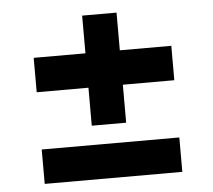

<svg xmlns="http://www.w3.org/2000/svg" viewBox="-46 -645 771 695"><g transform="rotate(-5 339.0 -297.5)"><path d="M277 -195H402V-333H589V-458H402V-595H277V-458H89V-333H277ZM89 0H589V-125H89Z"/></g></svg>

Font: Plus Jakarta Sans ExtraBold
Style: Regular
Weight: 800
Designer: Gumpita Rahayu
Foundry: Tokotype
Version: Version 2.004; ttfautohint (v1.8.3)